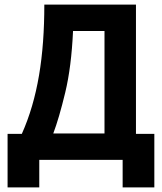

<svg xmlns="http://www.w3.org/2000/svg" viewBox="-20 -696 705 836"><path d="M75 -113H13V120H151V0H514V120H652V-113H572V-676H173C173 -450.5 144.2 -267.7 75 -113ZM435 -561V-115H212C228.7 -159 246 -218.3 264 -293C282 -367.7 293.3 -457 298 -561Z"/></svg>

Font: Fog Sans
Style: Bold
Weight: 700
Foundry: Intel Corporation
Version: Version 1.00